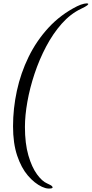

<svg xmlns="http://www.w3.org/2000/svg" viewBox="-20 -804 539 1128"><path d="M287.1 300.3Q280.8 304.7 263.7 303.7Q246.6 302.7 226.6 293.5Q182.6 272.9 143.8 227.5Q105 182.1 80.8 110.1Q56.6 38.1 56.6 -62Q56.6 -166 79.1 -270.3Q101.6 -374.5 147.9 -469.5Q194.3 -564.5 265.1 -641.4Q335.9 -718.3 432.6 -767.1Q455.6 -778.3 473.9 -782.2Q492.2 -786.1 497.6 -782.2Q501.5 -780.3 492.9 -772.9Q484.4 -765.6 455.6 -752Q394 -722.7 342.5 -664.6Q291 -606.4 251 -530.5Q210.9 -454.6 183.1 -371.1Q155.3 -287.6 140.9 -206.5Q126.5 -125.5 126.5 -58.1Q126.5 39.1 146.7 108.9Q167 178.7 197.3 220Q227.5 261.2 256.3 273.4Q281.2 284.2 286.4 290.8Q291.5 297.4 287.1 300.3Z"/></svg>

Font: Dai Banna SIL Light
Style: Italic
Weight: 300
Italic angle: -11°
Designer: Victor Gaultney
Foundry: SIL International
Version: Version 4.000